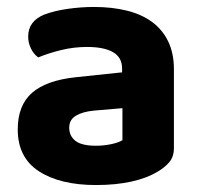

<svg xmlns="http://www.w3.org/2000/svg" viewBox="-20 -516 575 552"><path d="M256 -97Q278 -97 299.5 -101.5Q321 -106 332 -113V-205L250 -198Q218 -195 198.5 -183.5Q179 -172 179 -149Q179 -125 197 -111Q215 -97 256 -97ZM250 -496Q302 -496 344.5 -485.5Q387 -475 417 -453Q447 -431 463.5 -397Q480 -363 480 -317V-91Q480 -65 466.5 -49.5Q453 -34 434 -23Q403 -4 358 6Q313 16 256 16Q153 16 92 -23.5Q31 -63 31 -144Q31 -213 72 -249Q113 -285 198 -294L331 -308V-319Q331 -351 305 -366Q279 -381 230 -381Q192 -381 155.5 -372Q119 -363 90 -351Q78 -359 69.5 -375.5Q61 -392 61 -411Q61 -455 107 -474Q136 -485 174.5 -490.5Q213 -496 250 -496Z"/></svg>

Font: Baloo Tammudu 2
Style: Bold
Weight: 700
Designer: Maithili Shingre, Omkar Shende and Ek Type
Foundry: Ek Type
Version: Version 1.640;hotconv 1.0.111;makeotfexe 2.5.65597; ttfautoh